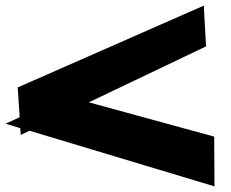

<svg xmlns="http://www.w3.org/2000/svg" viewBox="-26 -664 821 683"><path d="M79 -199 48 -184 46 -208 -6 -224 44 -247 37 -353 699 -644 707 -499 290 -300 736 -178 737 -1Z"/></svg>

Font: OpenDyslexic
Style: Bold
Weight: 800
Designer: Abbie Gonzalez
Version: Version 0.920;hotconv 1.0.109;makeotfexe 2.5.65596